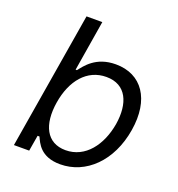

<svg xmlns="http://www.w3.org/2000/svg" viewBox="-133 -837 888 958"><g transform="rotate(20 310.5 -357.5)"><path d="M42.6 0H123.6L137.8 -83.8H147.7C161.9 -54 186.1 11.4 291.2 11.4C427.6 11.4 541.2 -98 569.6 -271.3C598 -443.2 521.3 -552.6 383.5 -552.6C277 -552.6 233 -487.2 210.2 -458.8H203.1L247.2 -727.3H163.4ZM170.5 -272.7C190.3 -394.9 258.5 -477.3 360.8 -477.3C467.3 -477.3 504.3 -387.8 485.8 -272.7C465.9 -156.2 397.7 -63.9 292.6 -63.9C191.8 -63.9 150.6 -149.1 170.5 -272.7Z"/></g></svg>

Font: Magic Ui Pro
Style: Italic
Weight: 400
Italic angle: -9.39999°
Designer: Stefan Endress, Andreas Faust
Version: Version 1.000;FEAKit 1.0